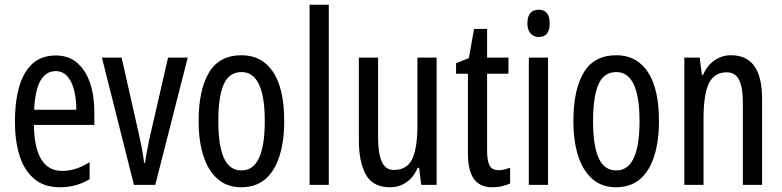

<svg xmlns="http://www.w3.org/2000/svg" viewBox="-20 -780 3298 810"><path d="M215 -546Q270 -546 306 -514.5Q342 -483 360 -429.5Q378 -376 378 -309V-253H123Q126 -59 242 -59Q271 -59 299.5 -68Q328 -77 358 -96V-24Q302 10 233 10Q165 10 123 -26.5Q81 -63 62 -125Q43 -187 43 -265Q43 -402 86.5 -474Q130 -546 215 -546ZM215 -480Q174 -480 151 -440Q128 -400 124 -317H302Q302 -361 293 -398Q284 -435 264.5 -457.5Q245 -480 215 -480Z M545 0 410 -537H493L565 -218Q572 -188 578 -157Q584 -126 588 -93H592Q594 -110 599 -137Q604 -164 611 -197L689 -537H772L635 0Z M1179 -269Q1179 -186 1159.5 -123Q1140 -60 1100 -25Q1060 10 997 10Q938 10 898 -25Q858 -60 838 -122.5Q818 -185 818 -269Q818 -402 862 -474.5Q906 -547 999 -547Q1085 -547 1132 -476.5Q1179 -406 1179 -269ZM901 -269Q901 -166 924.5 -113.5Q948 -61 999 -61Q1097 -61 1097 -269Q1097 -476 999 -476Q947 -476 924 -424.5Q901 -373 901 -269Z M1367 0H1286V-760H1367Z M1822 -537V0H1757L1748 -72H1742Q1725 -32 1694.5 -11Q1664 10 1626 10Q1553 10 1523.5 -43.5Q1494 -97 1494 -187V-537H1575V-202Q1575 -131 1591 -97Q1607 -63 1641 -63Q1697 -63 1719 -109Q1741 -155 1741 -251V-537Z M2084 -62Q2096 -62 2108 -65Q2120 -68 2132 -72V-6Q2116 1 2098 5.5Q2080 10 2057 10Q2004 10 1979 -25.5Q1954 -61 1954 -133V-469H1904V-513L1958 -535L1980 -658H2035V-537H2125V-469H2035V-143Q2035 -103 2045 -82.5Q2055 -62 2084 -62Z M2253 -739Q2299 -739 2299 -681Q2299 -624 2253 -624Q2231 -624 2218 -639Q2205 -654 2205 -681Q2205 -739 2253 -739ZM2292 -537V0H2211V-537Z M2760 -269Q2760 -186 2740.5 -123Q2721 -60 2681 -25Q2641 10 2578 10Q2519 10 2479 -25Q2439 -60 2419 -122.5Q2399 -185 2399 -269Q2399 -402 2443 -474.5Q2487 -547 2580 -547Q2666 -547 2713 -476.5Q2760 -406 2760 -269ZM2482 -269Q2482 -166 2505.5 -113.5Q2529 -61 2580 -61Q2678 -61 2678 -269Q2678 -476 2580 -476Q2528 -476 2505 -424.5Q2482 -373 2482 -269Z M3064 -547Q3195 -547 3195 -364V0H3114V-348Q3114 -411 3098 -443Q3082 -475 3046 -475Q2994 -475 2971 -429Q2948 -383 2948 -279V0H2867V-537H2932L2941 -464H2946Q2963 -504 2994.5 -525.5Q3026 -547 3064 -547Z"/></svg>

Font: Noto Sans Lao ExtraCondensed
Style: Regular
Weight: 400
Width: 2
Designer: Monotype Design Team
Foundry: Monotype Imaging Inc.
Version: Version 2.004; ttfautohint (v1.8.4.7-5d5b)